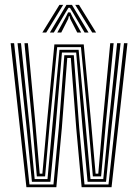

<svg xmlns="http://www.w3.org/2000/svg" viewBox="-20 -780 575 800"><path d="M90 0 24.4 -600H38.8L102.7 -11.3H202.8L225.1 -248.1L248 -549.9H287.5L310 -247.7L332 -11.3H432.1L496.6 -600H511.1L444.8 0H320.1L297.7 -245.7L275.1 -538.7H260.3L237.6 -245.9L214.8 0ZM113 -22.5 90.7 -248.6 53.1 -600H67.5L103 -256.3L124.5 -33.8H177.9L198.4 -257.8L227.8 -572.5H307.6L336.8 -257.4L357 -33.8H410.3L431.8 -254.3L467.9 -600H482.4L444.2 -246.4L421.8 -22.5H345L323.7 -249.8L297.4 -561.2H238.1L211.7 -250L189.9 -22.5ZM133.5 -45.1 114.4 -265 81.9 -600H96.2L126.3 -278.1L145.4 -56.3H156.6L176.6 -278.7L206.6 -595H328.9L358.7 -278.5L378.3 -56.3H389.5L408.6 -276.7L439.3 -600H453.5L420.7 -263.4L401.3 -45.1H366.9L347.8 -266L317.3 -583.7H218.3L187.3 -266.2L167.9 -45.1ZM156.4 -644.4 227.5 -759.6H243.2L172.5 -644.4ZM187.8 -644.4 256.9 -759.6H279.9L349 -644.4H332.5L283.5 -728L271.4 -747.6H265.4L253.2 -727.9L204.3 -644.4ZM218.7 -644.4 255.2 -710.9 263.7 -728.3H273L281.4 -710.9L318.4 -644.4H301.9L272.5 -701.6L269.8 -712.8H267L264.3 -701.6L235.2 -644.4ZM364.3 -644.4 293.5 -759.6H309.2L380.4 -644.4Z"/></svg>

Font: Big Shoulders Inline Thin
Style: Regular
Weight: 100
Designer: Patric King
Foundry: XO Type Co
Version: Version 2.002